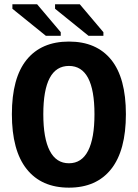

<svg xmlns="http://www.w3.org/2000/svg" viewBox="-20 -862 640 892"><path d="M564.9 -331.5Q564.9 -163.1 496.6 -76.7Q428.2 9.8 300.3 9.8Q172.4 9.8 103.8 -76.7Q35.2 -163.1 35.2 -331.5Q35.2 -500 103.8 -584.5Q172.4 -668.9 300.3 -668.9Q428.2 -668.9 496.6 -584.5Q564.9 -500 564.9 -331.5ZM418.9 -331.5Q418.9 -555.7 300.3 -555.7Q181.2 -555.7 181.2 -331.5Q181.2 -219.2 211.2 -161.4Q241.2 -103.5 300.3 -103.5Q359.4 -103.5 389.2 -161.4Q418.9 -219.2 418.9 -331.5ZM235.8 -821.3V-842.3H350.6L460.4 -712.4V-695.8H391.1ZM37.6 -821.3V-842.3H152.3L262.2 -712.4V-695.8H192.9Z"/></svg>

Font: Liberation Mono
Style: Bold
Weight: 700
Monospace: yes
Designer: Steve Matteson
Foundry: Ascender Corporation
Version: Version 2.1.5